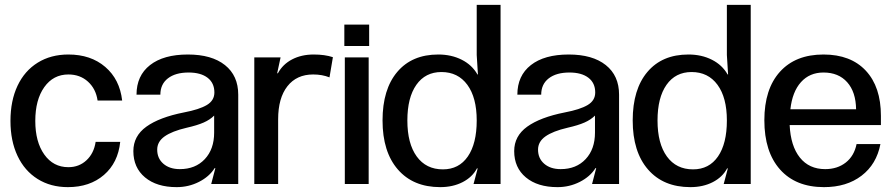

<svg xmlns="http://www.w3.org/2000/svg" viewBox="-20 -756 3665 789"><path d="M259 13Q188 13 134.5 -20.5Q81 -54 52 -115.5Q23 -177 23 -259Q23 -342 52 -403.5Q81 -465 135 -498.5Q189 -532 261 -532Q353 -532 412.5 -481Q472 -430 482 -343H381Q374 -391 341.5 -420.5Q309 -450 261 -450Q199 -450 162 -398Q125 -346 125 -259Q125 -173 162 -121Q199 -69 261 -69Q305 -69 335.5 -97.5Q366 -126 373 -173H474Q465 -87 407 -37Q349 13 259 13Z M528 -135Q528 -197 581.5 -235.5Q635 -274 736 -294Q799 -306 830 -324.5Q861 -343 861 -376Q861 -415 833 -436.5Q805 -458 755 -458Q701 -458 670 -434Q639 -410 639 -367H541Q541 -445 596.5 -488.5Q652 -532 752 -532Q850 -532 904.5 -488.5Q959 -445 959 -367V0H848L865 -65H862Q840 -30 797.5 -8.5Q755 13 706 13Q624 13 576 -27Q528 -67 528 -135ZM719 -61Q783 -61 821.5 -102Q860 -143 860 -211V-281Q843 -264 817 -252.5Q791 -241 747 -231Q687 -217 656.5 -195.5Q626 -174 626 -141Q626 -105 651.5 -83Q677 -61 719 -61Z M1025 0V-520H1133L1119 -455H1122Q1142 -492 1180.5 -512Q1219 -532 1269 -532Q1315 -532 1348 -521L1334 -438Q1304 -450 1267 -450Q1199 -450 1161 -401.5Q1123 -353 1123 -266V0Z M1495 0H1397V-520H1495ZM1497 -655V-567H1395V-655Z M1552 -261Q1552 -389 1612.5 -460.5Q1673 -532 1781 -532Q1835 -532 1877.5 -510.5Q1920 -489 1942 -450H1944L1939 -530V-736H2037V0H1926L1943 -64H1940Q1921 -28 1881 -7.5Q1841 13 1789 13Q1678 13 1615 -59.5Q1552 -132 1552 -261ZM1800 -60Q1866 -60 1902.5 -113Q1939 -166 1939 -261Q1939 -355 1900.5 -407.5Q1862 -460 1794 -460Q1728 -460 1691 -407.5Q1654 -355 1654 -261Q1654 -166 1692.5 -113Q1731 -60 1800 -60Z M2093 -135Q2093 -197 2146.5 -235.5Q2200 -274 2301 -294Q2364 -306 2395 -324.5Q2426 -343 2426 -376Q2426 -415 2398 -436.5Q2370 -458 2320 -458Q2266 -458 2235 -434Q2204 -410 2204 -367H2106Q2106 -445 2161.5 -488.5Q2217 -532 2317 -532Q2415 -532 2469.5 -488.5Q2524 -445 2524 -367V0H2413L2430 -65H2427Q2405 -30 2362.5 -8.5Q2320 13 2271 13Q2189 13 2141 -27Q2093 -67 2093 -135ZM2284 -61Q2348 -61 2386.5 -102Q2425 -143 2425 -211V-281Q2408 -264 2382 -252.5Q2356 -241 2312 -231Q2252 -217 2221.5 -195.5Q2191 -174 2191 -141Q2191 -105 2216.5 -83Q2242 -61 2284 -61Z M2580 -261Q2580 -389 2640.5 -460.5Q2701 -532 2809 -532Q2863 -532 2905.5 -510.5Q2948 -489 2970 -450H2972L2967 -530V-736H3065V0H2954L2971 -64H2968Q2949 -28 2909 -7.5Q2869 13 2817 13Q2706 13 2643 -59.5Q2580 -132 2580 -261ZM2828 -60Q2894 -60 2930.5 -113Q2967 -166 2967 -261Q2967 -355 2928.5 -407.5Q2890 -460 2822 -460Q2756 -460 2719 -407.5Q2682 -355 2682 -261Q2682 -166 2720.5 -113Q2759 -60 2828 -60Z M3366 13Q3250 13 3185.5 -59.5Q3121 -132 3121 -262Q3121 -390 3185 -461Q3249 -532 3364 -532Q3476 -532 3538 -465.5Q3600 -399 3600 -280V-242H3225Q3229 -156 3267 -108.5Q3305 -61 3371 -61Q3421 -61 3455.5 -88Q3490 -115 3500 -164H3598Q3582 -81 3520.5 -34Q3459 13 3366 13ZM3498 -307Q3497 -378 3461.5 -418Q3426 -458 3364 -458Q3307 -458 3271.5 -418.5Q3236 -379 3228 -307Z"/></svg>

Font: Non Bureau
Style: Regular
Weight: 400
Designer: Jona Saucedo
Foundry: Non Foundry
Version: Version 1.000; ttfautohint (v1.8.4)